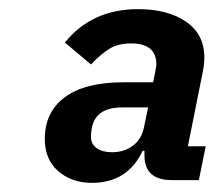

<svg xmlns="http://www.w3.org/2000/svg" viewBox="-20 -724 484 420"><path d="M430 -404 415 -330H356Q296 -330 296 -384V-394H292Q259 -324 181 -324Q137 -324 107.5 -349.5Q78 -375 78 -420Q78 -479 122 -511.5Q166 -544 250 -544H315L319 -564Q322 -579 322 -583Q322 -629 267 -629Q239 -629 220.5 -618Q202 -607 179 -583L122 -631Q181 -704 282 -704Q347 -704 387 -676.5Q427 -649 427 -598Q427 -584 424 -569L391 -404ZM304 -489H247Q190 -489 181 -445Q179 -435 179 -424Q179 -409 191.5 -400Q204 -391 225 -391Q252 -391 271 -405.5Q290 -420 295 -446Z"/></svg>

Font: Aneliza
Style: Bold Italic
Weight: 700
Italic angle: -11.31°
Designer: Mike Abbink, Paul van der Laan, Pieter van Rosmalen
Foundry: Bold Monday
Version: Version 3.0